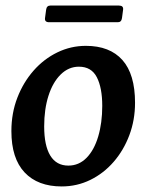

<svg xmlns="http://www.w3.org/2000/svg" viewBox="-20 -656 528 691"><path d="M202 15Q116 15 68.5 -35.5Q21 -86 21 -184Q21 -249 42.5 -304.5Q64 -360 101 -402Q138 -444 186.5 -467.5Q235 -491 289 -491Q375 -491 420.5 -440Q466 -389 466 -286Q466 -224 445.5 -169.5Q425 -115 389 -73.5Q353 -32 305 -8.5Q257 15 202 15ZM226 -60Q264 -60 291.5 -88Q319 -116 333.5 -165Q348 -214 348 -275Q348 -340 328.5 -378Q309 -416 264 -416Q227 -416 198.5 -388Q170 -360 154.5 -311.5Q139 -263 139 -201Q139 -132 161 -96Q183 -60 226 -60ZM146 -621Q148 -636 161 -636H408Q425 -636 423 -621L419 -591Q417 -576 404 -576H157Q140 -576 142 -591Z"/></svg>

Font: Alkatra
Style: Regular
Weight: 400
Designer: Suman Bhandary
Version: Version 1.100;gftools[0.9.22]